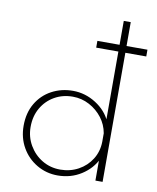

<svg xmlns="http://www.w3.org/2000/svg" viewBox="-85 -822 730 895"><g transform="rotate(10 280.0 -374.5)"><path d="M249 7Q195 7 150 -19.5Q105 -46 79 -91.5Q53 -137 53 -194Q53 -255 79.5 -300Q106 -345 151.5 -369.5Q197 -394 252 -394Q310 -394 360.5 -362Q411 -330 433 -280L428 -263V-756H461V0H427V-125L433 -106Q410 -56 360.5 -24.5Q311 7 249 7ZM256 -22Q303 -22 341.5 -43Q380 -64 403 -100.5Q426 -137 427 -183V-224Q420 -264 395.5 -296Q371 -328 334.5 -347.5Q298 -367 256 -367Q208 -367 169.5 -345Q131 -323 108.5 -284Q86 -245 86 -194Q86 -147 109 -107.5Q132 -68 170.5 -45Q209 -22 256 -22ZM323 -643H560V-611H323Z"/></g></svg>

Font: Josefin Sans Thin ExtraLight
Style: Regular
Weight: 250
Version: Version 2.001